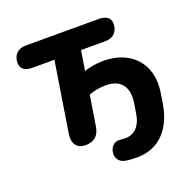

<svg xmlns="http://www.w3.org/2000/svg" viewBox="-152 -858 1203 1201"><g transform="rotate(-20 450.0 -257.0)"><path d="M560 191C701 191 798 97 825 -70L836 -137C867 -333 742 -449 568 -449C519 -449 470 -440 438 -428L459 -560H620C674 -560 707 -593 707 -647C707 -684 679 -705 630 -705H144C91 -705 58 -673 58 -619C58 -582 85 -560 134 -560H282L208 -94C198 -29 227 9 283 9C342 9 374 -21 383 -79L415 -279C449 -294 493 -300 530 -300C622 -300 676 -245 657 -131L646 -62C634 11 591 53 532 53C520 53 509 53 494 51C422 42 393 168 481 185C503 189 533 191 560 191Z"/></g></svg>

Font: SN Pro Heavy
Style: Italic
Weight: 800
Italic angle: -9°
Designer: Tobias Whetton
Foundry: Supernotes
Version: Version 1.001;Glyphs 3.2 (3249)